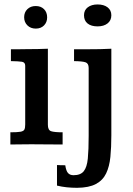

<svg xmlns="http://www.w3.org/2000/svg" viewBox="-20 -666 611 885"><path d="M27.8 0V-56.2Q60.5 -56.2 74.7 -58.8Q88.9 -61.5 92.5 -69.1Q96.2 -76.7 96.2 -92.3V-362.8Q96.2 -378.9 81.1 -381.3Q65.9 -383.8 30.3 -384.3Q30.3 -398.4 30.3 -411.9Q30.3 -425.3 30.3 -439Q50.3 -439 69.3 -439Q88.4 -439 106 -439.5Q129.9 -439.5 153.1 -439.9Q176.3 -440.4 200.7 -441.4V-90.8Q200.7 -66.4 215.3 -61.3Q230 -56.2 268.6 -56.2V0Q254.4 0 233.6 -0.2Q212.9 -0.5 190.9 -0.5Q168.9 -0.5 151.9 -0.7Q134.8 -1 127.9 -1Q97.7 -1 74.7 -0.5Q51.8 0 27.8 0ZM145 -534.2Q121.1 -534.2 106.2 -549.1Q91.3 -564 91.3 -586.4Q91.3 -609.4 106.2 -623.8Q121.1 -638.2 144.5 -638.2Q168.5 -638.2 182.9 -623.8Q197.3 -609.4 197.3 -585.9Q197.3 -563.5 182.9 -548.8Q168.5 -534.2 145 -534.2ZM429.7 -544.4Q400.4 -544.4 383.8 -557.6Q367.2 -570.8 367.2 -595.7Q367.2 -619.1 384.5 -632.3Q401.9 -645.5 429.7 -645.5Q458.5 -645.5 475.8 -632.3Q493.2 -619.1 493.2 -595.7Q493.2 -571.8 475.8 -558.1Q458.5 -544.4 429.7 -544.4ZM335.4 199.7Q311.5 199.7 287.8 197.3Q264.2 194.8 242.7 189.5V94.7Q250 95.2 260.7 95.5Q271.5 95.7 280.8 95.7Q284.7 122.1 293.7 131.8Q302.7 141.6 318.8 141.6Q351.6 141.6 366.2 123Q380.9 104.5 384.8 64.7Q388.7 24.9 388.7 -39.6V-352.5Q388.7 -374 374 -378.9Q359.4 -383.8 321.3 -384.3Q321.3 -398.4 321.3 -411.9Q321.3 -425.3 321.3 -439Q339.8 -439 356.4 -439Q373 -439 389.2 -439Q416 -439 441.7 -439.5Q467.3 -439.9 493.2 -441.4V-42Q493.2 13.2 488.8 57.4Q484.4 101.6 469.2 133.3Q454.1 165 422.1 182.1Q390.1 199.2 335.4 199.7Z"/></svg>

Font: Kameron Medium
Style: Regular
Weight: 500
Designer: Vernon Adams
Foundry: Vernon Adams
Version: Version 1.100